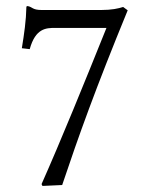

<svg xmlns="http://www.w3.org/2000/svg" viewBox="-20 -601 480 633"><path d="M162 -509H331C257 -325 181 -138 117 6L120 12L185 9C239 -152 295 -309 401 -567L386 -578C370 -573 349 -568 313 -568H118C86 -568 88 -578 71 -581C69 -581 67 -580 67 -578C66 -533 60 -491 52 -442L78 -439C97 -508 132 -509 162 -509Z"/></svg>

Font: Linux Libertine O C
Style: Regular
Weight: 400
Designer: Philipp H. Poll
Foundry: Philipp H. Poll
Version: Version 4.0.3